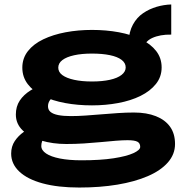

<svg xmlns="http://www.w3.org/2000/svg" viewBox="-20 -617 818 860"><path d="M335 223Q240 223 171.5 204.5Q103 186 66.5 151.5Q30 117 30 71Q30 39 46 15Q62 -9 87 -26.5Q112 -44 138 -56L203 -21Q192 -15 178.5 0Q165 15 165 37Q165 56 186.5 70.5Q208 85 248.5 93Q289 101 345 101Q430 101 488.5 92Q547 83 577.5 69Q608 55 608 41Q608 24 595 17.5Q582 11 551 11Q529 11 498.5 13.5Q468 16 432 19.5Q396 23 356.5 25.5Q317 28 277 28Q216 28 164.5 12.5Q113 -3 82 -32.5Q51 -62 51 -104Q51 -140 68.5 -166.5Q86 -193 117.5 -212.5Q149 -232 188 -245L246 -202Q236 -198 224 -189Q212 -180 203.5 -168Q195 -156 195 -141Q195 -125 206.5 -115.5Q218 -106 241 -101.5Q264 -97 297 -97Q329 -97 364 -99.5Q399 -102 435.5 -105Q472 -108 508.5 -110.5Q545 -113 580 -113Q637 -113 678.5 -96.5Q720 -80 742 -49Q764 -18 764 28Q764 74 732 110.5Q700 147 642 172Q584 197 506 210Q428 223 335 223ZM392 -145Q328 -145 271.5 -155.5Q215 -166 172 -187Q129 -208 104.5 -240Q80 -272 80 -314Q80 -356 105 -388Q130 -420 174 -441Q218 -462 274 -472.5Q330 -483 392 -483Q456 -483 512.5 -472.5Q569 -462 612 -441Q655 -420 679.5 -388.5Q704 -357 704 -315Q704 -273 678.5 -241Q653 -209 609.5 -187.5Q566 -166 509.5 -155.5Q453 -145 392 -145ZM392 -252Q438 -252 472 -259.5Q506 -267 524.5 -281.5Q543 -296 543 -315Q543 -335 524.5 -349Q506 -363 472 -370Q438 -377 392 -377Q346 -377 312 -369.5Q278 -362 259.5 -348Q241 -334 241 -314Q241 -294 259.5 -280.5Q278 -267 312 -259.5Q346 -252 392 -252ZM613 -383 556 -430Q558 -475 575.5 -507Q593 -539 621 -558Q649 -577 681.5 -586.5Q714 -596 747 -597V-462Q697 -463 661 -446.5Q625 -430 613 -383Z"/></svg>

Font: BioRhyme SemiExpanded ExtraBold
Style: Regular
Weight: 800
Width: 6
Designer: Aoife Mooney
Foundry: Aoife Mooney Type
Version: Version 1.600;gftools[0.9.33]